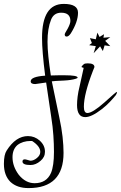

<svg xmlns="http://www.w3.org/2000/svg" viewBox="-107 -575 618 982"><path d="M39 387Q-20 387 -54 355Q-87 322 -87 263Q-87 216 -73 195Q-26 121 36 121Q70 121 96 144Q123 168 123 201Q123 229 100 248Q76 269 49 269Q8 269 8 251Q8 240 20 240Q24 240 34 243Q39 244 42.5 245.5Q46 247 49 247Q65 247 82 233Q99 219 99 202Q99 173 57 146H50Q9 146 -18 167Q-43 189 -43 229Q-43 276 -11 319Q24 362 70 362Q131 362 154 309Q169 273 169 202Q169 163 166 118Q163 73 155 23L129 -153L73 -145Q50 -145 50 -159Q50 -183 124 -188Q116 -250 112 -298.5Q108 -347 108 -381Q108 -555 219 -555Q292 -555 292 -510Q292 -463 255 -404Q244 -388 234 -388Q224 -388 224 -399Q224 -404 239 -428Q253 -454 253 -468Q253 -510 206 -510Q168 -510 154 -474Q136 -429 136 -362Q136 -328 140.5 -285Q145 -242 153 -189Q176 -190 194 -190Q212 -190 223 -190Q290 -190 290 -178Q290 -175 280 -172Q258 -165 220 -163Q194 -162 178.5 -161Q163 -160 158 -159L196 24Q208 79 213 124.5Q218 170 218 207Q218 387 39 387ZM372 -303 383 -339 349 -344 363 -355 353 -380 383 -374 391 -408 402 -386 425 -400 422 -382 457 -385 431 -366 457 -339 428 -343 419 -314 405 -338ZM329 24Q287 24 287 -38Q287 -57 290 -81Q293 -105 300 -133L321 -228Q310 -231 310 -232Q310 -237 322 -247Q327 -251 342 -251Q376 -251 376 -232L368 -212Q322 -93 322 -29Q322 3 340 3Q366 3 427 -51Q487 -105 489 -105Q491 -105 491 -102Q491 -97 485 -88Q472 -72 454.5 -53.5Q437 -35 414 -17Q361 24 329 24Z"/></svg>

Font: Ole
Style: Regular
Weight: 400
Designer: Robert E. Leuschke
Foundry: Robert E. Leuschke
Version: Version 1.010; ttfautohint (v1.8.3)